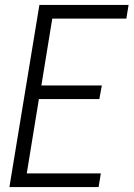

<svg xmlns="http://www.w3.org/2000/svg" viewBox="-20 -755 540 775"><path d="M18 0 139 -735H499L490 -680H191L147 -410H391L381 -355H137L88 -55H387L378 0Z"/></svg>

Font: Iosevka Light
Style: Italic
Weight: 300
Italic angle: -9°
Monospace: yes
Designer: Belleve Invis
Foundry: Belleve Invis
Version: Version 32.5.0; ttfautohint (v1.8.4)